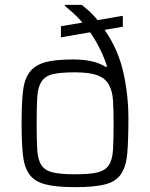

<svg xmlns="http://www.w3.org/2000/svg" viewBox="-20 -763 619 791"><path d="M289 8Q211 8 167 -3.5Q123 -15 101.5 -44Q80 -73 74.5 -124Q69 -175 69 -254Q69 -331 74 -382Q79 -433 100 -463Q121 -493 163 -505.5Q205 -518 279 -518Q327 -518 360 -510Q393 -502 416 -487L421 -490Q407 -532 389 -567Q371 -602 351 -630L231 -609V-655L320 -670Q297 -696 277.5 -713Q258 -730 247 -739V-743H317Q325 -736 343 -721Q361 -706 382 -680L486 -698V-653L411 -640Q467 -559 488 -465.5Q509 -372 509 -275Q509 -188 504.5 -133Q500 -78 479 -46.5Q458 -15 413.5 -3.5Q369 8 289 8ZM289 -45Q349 -45 381 -52.5Q413 -60 428 -82Q443 -104 445.5 -145.5Q448 -187 448 -254Q448 -310 445.5 -349.5Q443 -389 428 -415Q413 -441 381 -453Q349 -465 289 -465Q230 -465 198 -457.5Q166 -450 151 -427Q136 -404 133.5 -363Q131 -322 131 -254Q131 -187 133.5 -145.5Q136 -104 151 -82Q166 -60 198 -52.5Q230 -45 289 -45Z"/></svg>

Font: Azeri Sans Light
Style: Regular
Weight: 300
Designer: Hector Gatti & Omnibus-Type (original fonts) / Cristiano Sobral (main changes and remastering)
Version: Version 1.000; ttfautohint (v1.6)